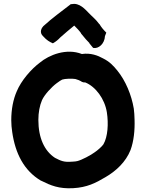

<svg xmlns="http://www.w3.org/2000/svg" viewBox="-20 -996 768 1006"><path d="M39 -366C39 -345 41 -324 44 -304C60 -193 105 -102 195 -49H196C246 -24 289 -6 363 -10C436 -14 481 -37 533 -68C588 -100 639 -147 664 -210C681 -256 687 -314 685 -370C685 -389 683 -410 681 -427C669 -499 638 -573 595 -626C573 -653 554 -673 520 -690C493 -705 455 -720 409 -713C328 -745 237 -708 189 -668C142 -633 91 -573 68 -518C49 -475 39 -423 39 -366ZM181 -368C181 -407 188 -443 200 -471C213 -500 250 -540 277 -560C290 -570 300 -576 306 -579C320 -584 358 -585 375 -582L387 -578C388 -578 389 -577 393 -576L403 -571C406 -569 414 -563 427 -564C481 -542 529 -478 540 -407C549 -348 545 -280 522 -240C515 -229 490 -207 476 -198C458 -184 407 -157 385 -152C380 -151 370 -149 360 -149H358C316 -145 299 -153 268 -169C213 -205 181 -273 181 -368ZM207 -805C225 -785 239 -777 257 -769C273 -778 285 -788 296 -800C321 -822 343 -841 369 -862C382 -849 394 -837 404 -823L405 -820L430 -790C435 -785 441 -779 448 -771L449 -768L468 -745C496 -739 528 -766 530 -807L537 -825C521 -841 511 -853 501 -870H500C481 -896 465 -907 445 -928C428 -945 396 -984 355 -974L352 -975C302 -936 255 -903 207 -859C199 -851 183 -826 207 -805Z"/></svg>

Font: Hussar Pisanka
Style: Bd
Weight: 700
Designer: Robert Jablonski
Foundry: Cannot Into Space Fonts
Version: Version 1.070